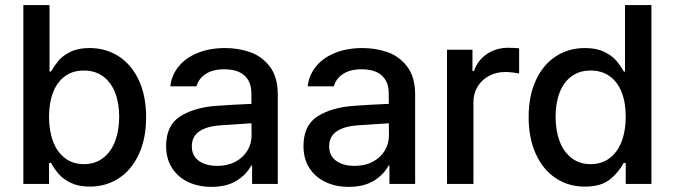

<svg xmlns="http://www.w3.org/2000/svg" viewBox="-20 -727 2667 759"><path d="M72.3 -707H175.8V-444.3H181.6Q196.3 -469.2 212.4 -488.3Q228.5 -507.3 258.8 -522.2Q289.1 -537.1 334 -537.1Q398.4 -537.1 449.2 -504.4Q500 -471.7 528.8 -409.9Q557.6 -348.1 557.6 -263.7Q557.6 -179.7 529.1 -117.7Q500.5 -55.7 450 -22.5Q399.4 10.7 335 10.7Q290.5 10.7 260 -4.2Q229.5 -19 212.4 -38.8Q195.3 -58.6 181.6 -83H173.8V0H72.3ZM311.5 -78.1Q356 -78.1 387.5 -102.3Q418.9 -126.5 435.1 -168.9Q451.2 -211.4 451.2 -265.6Q451.2 -318.8 435.3 -360.1Q419.4 -401.4 387.9 -424.8Q356.4 -448.2 311.5 -448.2Q267.6 -448.2 236.8 -425.8Q206.1 -403.3 189.9 -362.1Q173.8 -320.8 173.8 -265.6Q173.8 -210 189.9 -167.5Q206.1 -125 237.3 -101.6Q268.6 -78.1 311.5 -78.1Z M835 -308.6Q868.2 -311 907.5 -313.2Q946.8 -315.4 974.1 -316.4L973.6 -358.4Q973.6 -403.8 946.3 -428.5Q918.9 -453.1 866.2 -453.1Q821.8 -453.1 793.5 -434.8Q765.1 -416.5 756.8 -385.7H653.3Q658.2 -429.7 686 -464.1Q713.9 -498.5 761.5 -517.8Q809.1 -537.1 870.1 -537.1Q920.4 -537.1 967 -521.5Q1013.7 -505.9 1045.9 -464.8Q1078.1 -423.8 1078.1 -352.5V0H976.6V-72.3H972.7Q954.6 -37.1 915.3 -12.7Q876 11.7 815.4 11.7Q764.6 11.7 724.1 -7.3Q683.6 -26.4 660.2 -62.7Q636.7 -99.1 636.7 -149.4Q636.7 -231.9 692.4 -267.1Q748 -302.2 835 -308.6ZM838.9 -71.3Q879.9 -71.3 910.6 -87.6Q941.4 -104 958 -131.6Q974.6 -159.2 974.6 -191.4L974.1 -239.7L849.6 -231.4Q796.4 -227.5 767.3 -207.3Q738.3 -187 738.3 -148.4Q738.3 -111.3 765.9 -91.3Q793.5 -71.3 838.9 -71.3Z M1377.9 -308.6Q1411.1 -311 1450.4 -313.2Q1489.7 -315.4 1517.1 -316.4L1516.6 -358.4Q1516.6 -403.8 1489.3 -428.5Q1461.9 -453.1 1409.2 -453.1Q1364.7 -453.1 1336.4 -434.8Q1308.1 -416.5 1299.8 -385.7H1196.3Q1201.2 -429.7 1229 -464.1Q1256.8 -498.5 1304.4 -517.8Q1352.1 -537.1 1413.1 -537.1Q1463.4 -537.1 1510 -521.5Q1556.6 -505.9 1588.9 -464.8Q1621.1 -423.8 1621.1 -352.5V0H1519.5V-72.3H1515.6Q1497.6 -37.1 1458.3 -12.7Q1418.9 11.7 1358.4 11.7Q1307.6 11.7 1267.1 -7.3Q1226.6 -26.4 1203.1 -62.7Q1179.7 -99.1 1179.7 -149.4Q1179.7 -231.9 1235.4 -267.1Q1291 -302.2 1377.9 -308.6ZM1381.8 -71.3Q1422.9 -71.3 1453.6 -87.6Q1484.4 -104 1501 -131.6Q1517.6 -159.2 1517.6 -191.4L1517.1 -239.7L1392.6 -231.4Q1339.4 -227.5 1310.3 -207.3Q1281.2 -187 1281.2 -148.4Q1281.2 -111.3 1308.8 -91.3Q1336.4 -71.3 1381.8 -71.3Z M1747.1 -530.3H1847.7V-446.3H1853.5Q1868.2 -488.8 1904.8 -513.4Q1941.4 -538.1 1988.3 -538.1Q2010.7 -538.1 2032.2 -536.1V-436.5Q2023.4 -438.5 2007.6 -440.4Q1991.7 -442.4 1977.5 -442.4Q1941.9 -442.4 1913.1 -427Q1884.3 -411.6 1867.9 -384.5Q1851.6 -357.4 1851.6 -323.2V0H1747.1Z M2069.8 -263.7Q2069.8 -348.1 2098.4 -409.9Q2127 -471.7 2177.5 -504.4Q2228 -537.1 2292.5 -537.1Q2337.9 -537.1 2368.4 -522.2Q2398.9 -507.3 2415.8 -487.8Q2432.6 -468.3 2445.8 -444.3H2450.7V-707H2555.2V0H2453.6V-83H2445.8Q2424.3 -43.9 2389.6 -16.6Q2355 10.7 2291.5 10.7Q2227.5 10.7 2177.2 -22.5Q2127 -55.7 2098.4 -117.9Q2069.8 -180.2 2069.8 -263.7ZM2453.6 -265.6Q2453.6 -321.3 2437.5 -362.3Q2421.4 -403.3 2390.1 -425.8Q2358.9 -448.2 2314.9 -448.2Q2270 -448.2 2238.8 -424.8Q2207.5 -401.4 2191.9 -360.1Q2176.3 -318.8 2176.3 -265.6Q2176.3 -211.4 2192.1 -168.9Q2208 -126.5 2239.5 -102.3Q2271 -78.1 2314.9 -78.1Q2358.4 -78.1 2389.6 -101.6Q2420.9 -125 2437.3 -167.5Q2453.6 -210 2453.6 -265.6Z"/></svg>

Font: Pretendard GOV Medium
Style: Regular
Weight: 500
Designer: Base glyphs from Inter by Rasmus Andersson; Hangeul glyphs from Noto Sans CJK(Source Han Sans) by Jang Soo-young and Kan
Foundry: Kil Hyung-jin
Version: Version 1.309